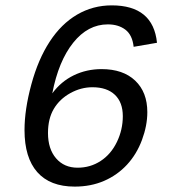

<svg xmlns="http://www.w3.org/2000/svg" viewBox="-20 -689 640 719"><path d="M259.8 9.8Q167.5 9.8 119.6 -44.4Q71.8 -98.6 71.8 -201.7Q71.8 -278.8 97.4 -373Q123 -467.3 166.3 -533.4Q209.5 -599.6 268.8 -634.3Q328.1 -668.9 398.4 -668.9Q553.7 -668.9 567.9 -528.8L480.5 -513.7Q475.6 -558.1 449.5 -577.9Q423.3 -597.7 383.8 -597.7Q309.1 -597.7 254.2 -529.1Q199.2 -460.4 175.8 -339.4Q208.5 -383.8 256.3 -407Q304.2 -430.2 360.4 -430.2Q440.9 -430.2 486.3 -387Q531.7 -343.8 531.7 -269Q531.7 -218.8 511.7 -165Q491.7 -111.3 455.6 -72.3Q419.4 -33.2 369.9 -11.7Q320.3 9.8 259.8 9.8ZM439.9 -253.9Q439.9 -305.7 410.2 -334Q380.4 -362.3 326.2 -362.3Q283.2 -362.3 243.4 -340.3Q203.6 -318.4 181.6 -281.5Q159.7 -244.6 159.7 -190.9Q159.7 -131.3 189.9 -96.2Q220.2 -61 270.5 -61Q318.4 -61 356.9 -86.2Q395.5 -111.3 417.7 -157.2Q439.9 -203.1 439.9 -253.9Z"/></svg>

Font: Liberation Mono
Style: Italic
Weight: 400
Italic angle: -12°
Monospace: yes
Designer: Steve Matteson
Foundry: Ascender Corporation
Version: Version 2.1.5